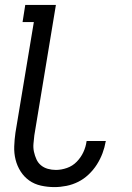

<svg xmlns="http://www.w3.org/2000/svg" viewBox="-20 -755 540 783"><path d="M202 8Q174 8 147 2Q120 -4 99 -19Q78 -34 64 -56Q50 -78 43.5 -104Q37 -130 38 -158Q39 -186 43 -214L118 -665H72L83 -735H208L120 -203Q118 -186 116.5 -169Q115 -152 118.5 -136Q122 -120 128.5 -105.5Q135 -91 147 -81Q159 -71 175 -66.5Q191 -62 208 -62Q230 -62 253 -70Q276 -78 293 -95.5Q310 -113 320 -134.5Q330 -156 333 -179L334 -180H412L411 -178Q407 -154 398 -130Q389 -106 375 -84Q361 -62 341.5 -43.5Q322 -25 299 -13.5Q276 -2 251 3Q226 8 202 8Z"/></svg>

Font: Iosevka
Style: Italic
Weight: 400
Italic angle: -9°
Monospace: yes
Designer: Belleve Invis
Foundry: Belleve Invis
Version: Version 32.5.0; ttfautohint (v1.8.4)